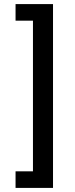

<svg xmlns="http://www.w3.org/2000/svg" viewBox="-20 -780 365 938"><path d="M239 -760V138H56V57H141V-679H56V-760Z"/></svg>

Font: IBM Plex Sans Thai Medium
Style: Regular
Weight: 500
Designer: Mike Abbink, Paul van der Laan, Pieter van Rosmalen, Ben Mitchell, Mark Frömberg
Foundry: Bold Monday
Version: Version 1.1